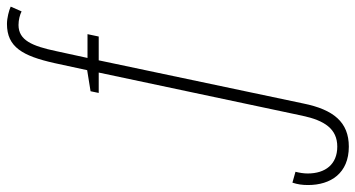

<svg xmlns="http://www.w3.org/2000/svg" viewBox="-346 -544 1046 565"><g transform="rotate(-90 177.5 -262.0)"><path d="M28 241C100 241 137 196 155 107L282 -495H352L359 -528H289L309 -620C324 -691 341 -731 386 -731C401 -731 416 -727 426 -722L440 -754C429 -759 407 -765 389 -765C321 -765 295 -719 274 -626L253 -529L191 -519L186 -495H246L119 104C105 170 80 207 28 207C-24 207 -51 172 -51 120C-51 108 -49 96 -46 84L-78 75C-83 90 -85 104 -85 121C-85 188 -50 241 28 241Z"/></g></svg>

Font: Noto Sans ExtraCondensed ExtraLight
Style: Italic
Weight: 200
Width: 2
Italic angle: -12°
Designer: Monotype Design Team
Foundry: Monotype Imaging Inc.
Version: Version 2.013